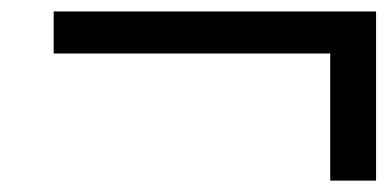

<svg xmlns="http://www.w3.org/2000/svg" viewBox="-20 -443 680 337"><path d="M559.6 -349.1H74.2V-422.9H640.1V-126H559.6Z"/></svg>

Font: Oxygen Mono
Style: Regular
Weight: 400
Designer: Vernon Adams
Foundry: Vernon Adams
Version: Version 0.201; ttfautohint (v0.8) -r 50 -G 200 -x